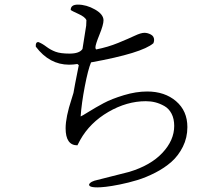

<svg xmlns="http://www.w3.org/2000/svg" viewBox="-20 -772 960 831"><path d="M617 -376Q693 -376 742 -334Q791 -292 791 -222Q791 -176 771.5 -137Q752 -98 722 -71.5Q692 -45 652 -24.5Q612 -4 574 7.5Q536 19 498.5 26.5Q461 34 438 36.5Q415 39 402 39Q376 39 369 33.5Q362 28 369 21Q376 14 389 10L539 -28Q632 -56 683 -110.5Q734 -165 734 -227Q734 -258 722.5 -280Q711 -302 691.5 -313Q672 -324 652.5 -329Q633 -334 611 -334Q529 -334 449 -287.5Q369 -241 327 -166L315 -143Q264 -143 264 -217Q264 -265 290 -344L298 -370Q301 -390 321 -490L315 -495Q296 -492 279 -492Q194 -492 135 -570Q133 -590 146 -590Q162 -584 180.5 -570Q199 -556 220.5 -548Q242 -540 281 -540Q324 -540 337 -560L353 -661Q354 -673 354 -685Q348 -699 319 -712Q290 -725 286 -729Q286 -752 317 -752Q354 -752 391 -731Q428 -710 428 -684Q428 -665 410.5 -622Q393 -579 393 -567Q393 -561 396 -558Q447 -568 492 -586.5Q537 -605 563.5 -617.5Q590 -630 605 -630Q619 -630 633 -622.5Q647 -615 647 -599Q647 -593 644 -585Q595 -542 374 -502Q361 -471 347 -398Q333 -325 329 -268Q333 -269 363.5 -288Q394 -307 428.5 -325.5Q463 -344 516 -360Q569 -376 617 -376Z"/></svg>

Font: cwTeXMing
Style: Medium
Weight: 500
Version: Version 1.17